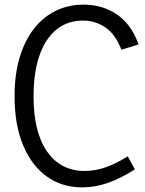

<svg xmlns="http://www.w3.org/2000/svg" viewBox="-20 -799 628 830"><path d="M532 -123 563 -67Q501 -27 445.5 -8Q390 11 336 11Q247 11 181.5 -36.5Q116 -84 79.5 -172Q43 -260 43 -382Q43 -479 65.5 -552.5Q88 -626 128 -676.5Q168 -727 222.5 -753Q277 -779 341 -779Q423 -779 485.5 -736.5Q548 -694 579 -607L505 -584Q479 -651 435.5 -680.5Q392 -710 339 -710Q239 -710 182 -624Q125 -538 125 -382Q125 -228 183.5 -144Q242 -60 346 -60Q390 -60 434.5 -75Q479 -90 532 -123Z"/></svg>

Font: Yaldevi
Style: Regular
Weight: 400
Designer: Sol Matas, Rajitha Manaperi, Kosala Senevirathne
Foundry: Mooniak
Version: Version 1.100